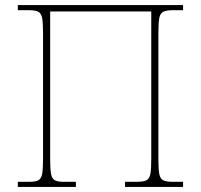

<svg xmlns="http://www.w3.org/2000/svg" viewBox="-20 -734 789 754"><path d="M50 0V-20H96Q119 -20 130.5 -26Q142 -32 145.5 -51Q149 -70 149 -108V-605Q149 -644 145.5 -663Q142 -682 130 -688Q118 -694 92 -694H50V-714H699V-694H660Q634 -694 621.5 -688Q609 -682 605.5 -663Q602 -644 602 -605V-108Q602 -70 605.5 -51Q609 -32 621 -26Q633 -20 658 -20H699V0H471V-20H516Q543 -20 555 -26Q567 -32 570.5 -51Q574 -70 574 -108V-689H177V-108Q177 -70 180.5 -51Q184 -32 195.5 -26Q207 -20 230 -20H278V0Z"/></svg>

Font: Noto Serif Thin
Style: Regular
Weight: 100
Designer: Monotype Design Team
Foundry: Monotype Imaging Inc.
Version: Version 2.015